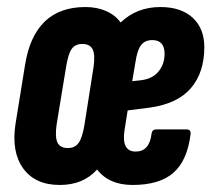

<svg xmlns="http://www.w3.org/2000/svg" viewBox="-20 -520 601 546"><path d="M150 6Q80 6 46 -41Q12 -88 24 -167L51 -334Q77 -500 223 -500Q256 -500 282 -488.5Q308 -477 323 -456Q369 -500 436 -500Q495 -500 528 -469.5Q561 -439 561 -386Q561 -314 523 -269.5Q485 -225 406 -214L343 -206L334 -149Q325 -89 366 -89Q405 -89 411 -140Q413 -152 424 -152H511Q523 -152 522 -139Q513 -64 473.5 -29Q434 6 357 6Q290 6 256 -38Q217 6 150 6ZM356 -289 382 -292Q414 -296 431 -317Q448 -338 448 -367Q448 -406 413 -406Q392 -406 381 -391.5Q370 -377 365 -342ZM173 -99Q193 -99 203.5 -113.5Q214 -128 220 -164L246 -329Q251 -364 243.5 -379.5Q236 -395 214 -395Q194 -395 184 -381Q174 -367 168 -330L141 -166Q136 -130 143.5 -114.5Q151 -99 173 -99Z"/></svg>

Font: Sofia Sans Extra Condensed ExtraBold
Style: Italic
Weight: 800
Italic angle: -9°
Designer: Botio Nikoltchev, Ani Petrova
Foundry: lettersoup
Version: Version 4.101; ttfautohint (v1.8.4.7-5d5b)